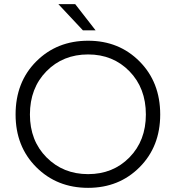

<svg xmlns="http://www.w3.org/2000/svg" viewBox="-20 -894 847 924"><path d="M404 10Q553 10 652 -89.5Q751 -189 751 -343Q751 -498 652 -598Q553 -698 404 -698Q254 -698 154.5 -598.5Q55 -499 55 -343Q55 -189 154.5 -89.5Q254 10 404 10ZM124 -343Q124 -470 203.5 -551Q283 -632 404 -632Q524 -632 603 -551Q682 -470 682 -343Q682 -217 603 -136.5Q524 -56 404 -56Q284 -56 204 -136.5Q124 -217 124 -343ZM342 -874 440 -748H379L261 -874Z"/></svg>

Font: Roundo
Style: Regular
Weight: 400
Designer: Namrata Goyal (Gurmukhi), Shiva Nallaperumal (Latin)
Foundry: Indian Type Foundry
Version: Version 1.000;PS 1.0;hotconv 1.0.88;makeotf.lib2.5.647800